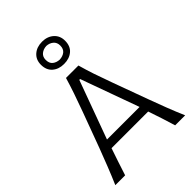

<svg xmlns="http://www.w3.org/2000/svg" viewBox="-288 -1160 1290 1290"><g transform="rotate(-45 357.5 -515.0)"><path d="M25.4 0Q51.3 -59.6 77.4 -126Q103.5 -192.4 126 -252L220.2 -506.8Q245.6 -575.7 264.6 -631.6Q283.7 -687.5 300.3 -743.7H418.5Q434.6 -686 453.1 -630.9Q471.7 -575.7 497.1 -506.3L590.3 -251.5Q612.8 -189.9 637.9 -124.8Q663.1 -59.6 689 0H593.8Q579.6 -46.9 563.7 -96.7Q547.9 -146.5 531.2 -193.8H183.1Q166.5 -145.5 150.1 -96.2Q133.8 -46.9 118.7 0ZM512.2 -256.3 362.3 -671.4H354.5L202.6 -256.3ZM357.9 -818.8Q307.6 -818.8 275.6 -846.7Q243.7 -874.5 243.7 -925.3Q243.7 -973.1 275.9 -1001.5Q308.1 -1029.8 358.9 -1029.8Q408.7 -1029.8 440.9 -1001Q473.1 -972.2 473.1 -925.3Q473.1 -873.5 440.9 -846.2Q408.7 -818.8 357.9 -818.8ZM357.9 -860.4Q387.7 -861.8 407.5 -877.4Q427.2 -893.1 427.2 -925.3Q427.2 -954.6 407.5 -971.2Q387.7 -987.8 358.9 -989.3Q329.1 -987.8 309.3 -971.4Q289.6 -955.1 289.6 -925.3Q289.6 -893.1 309.1 -877.4Q328.6 -861.8 357.9 -860.4Z"/></g></svg>

Font: Pinar DS1 Regular
Style: Regular
Weight: 400
Designer: Amin Abedi
Version: Version 3.000